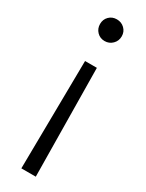

<svg xmlns="http://www.w3.org/2000/svg" viewBox="-189 -730 577 760"><g transform="rotate(30 99.5 -350.0)"><path d="M99 -700Q120 -700 134.5 -686Q149 -672 149 -651Q149 -630 134.5 -615.5Q120 -601 99 -601Q78 -601 64 -615.5Q50 -630 50 -651Q50 -672 64 -686Q78 -700 99 -700ZM72 -494H126L132 0H66Z"/></g></svg>

Font: Akshar Light
Style: Regular
Weight: 300
Designer: Tall Chai
Foundry: Tall Chai
Version: Version 1.100